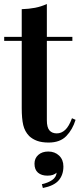

<svg xmlns="http://www.w3.org/2000/svg" viewBox="-20 -701 399 963"><path d="M215 -681V-516H343V-496H215V-98Q215 -62 228 -47Q241 -32 265 -32Q288 -32 307 -49.5Q326 -67 341 -108L359 -100Q344 -51 312.5 -18.5Q281 14 224 14Q190 14 166.5 5.5Q143 -3 126 -19Q104 -42 96.5 -74Q89 -106 89 -159V-496H1V-516H89V-655Q125 -656 156 -662Q187 -668 215 -681ZM222 59Q255 59 276.5 79.5Q298 100 298 134Q298 176 274.5 203.5Q251 231 195 242L190 223Q221 216 241.5 202Q262 188 264 165Q257 172 245.5 176Q234 180 218 180Q188 180 170.5 165Q153 150 153 120Q153 93 172 76Q191 59 222 59Z"/></svg>

Font: Playfair Display SemiBold
Style: Regular
Weight: 600
Designer: Claus Eggers Sørensen
Foundry: Claus Eggers Sørensen
Version: Version 1.203